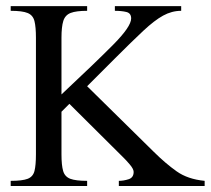

<svg xmlns="http://www.w3.org/2000/svg" viewBox="-20 -619 701 639"><path d="M661.1 0H375.5V-17.1Q391.1 -17.1 408 -22.5Q424.8 -27.8 424.8 -46.9Q424.8 -56.6 411.6 -72Q398.4 -87.4 391.6 -93.8L210.9 -273.4L184.6 -247.1V-105.5Q184.6 -68.8 190.2 -49.8Q195.8 -30.8 214.1 -23.9Q232.4 -17.1 270 -17.1V0H15.6V-17.1Q54.2 -17.1 72 -23.9Q89.8 -30.8 94.7 -49.8Q99.6 -68.8 99.6 -105.5V-493.2Q99.6 -529.3 94.7 -548.8Q89.8 -568.4 72 -575.7Q54.2 -583 15.6 -583V-598.6H270V-583Q233.4 -583 215.1 -575.9Q196.8 -568.8 190.7 -549.3Q184.6 -529.8 184.6 -493.2V-304.7Q299.8 -412.6 358.2 -471.7Q416.5 -530.8 416.5 -557.6Q416.5 -575.2 400.6 -579.1Q384.8 -583 362.3 -583V-598.6H583V-583Q551.8 -583 522.9 -567.1Q494.1 -551.3 456.8 -516.4Q419.4 -481.4 362.3 -424.3L270 -332L492.2 -113.3Q531.2 -74.7 568.1 -48.6Q605 -22.5 661.1 -17.1Z"/></svg>

Font: Scheherazade New
Style: Regular
Weight: 400
Designer: SIL International
Foundry: SIL International
Version: Version 4.000